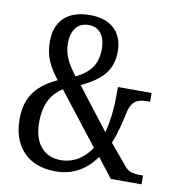

<svg xmlns="http://www.w3.org/2000/svg" viewBox="-82 -797 807 881"><g transform="rotate(10 321.5 -357.0)"><path d="M234 10C324 10 382 -35 421 -90L491 0H634V-41H626C586 -41 566 -46 549 -67L467 -165C488 -215 500 -269 510 -315C524 -376 560 -380 598 -380H607V-421H450V-382C450 -331 445 -265 429 -207L280 -400C379 -447 421 -496 421 -582C421 -656 379 -724 268 -724C155 -724 106 -661 106 -574C106 -505 128 -461 172 -404C91 -365 31 -312 31 -199C31 -73 103 10 234 10ZM250 -435C207 -492 189 -529 189 -580C189 -639 217 -678 269 -678C323 -678 347 -635 347 -581C347 -510 318 -469 250 -435ZM249 -45C174 -45 122 -97 122 -199C122 -289 155 -336 203 -367L390 -127C359 -80 312 -45 249 -45Z"/></g></svg>

Font: Noto Serif Khmer Condensed
Style: Regular
Weight: 400
Width: 3
Designer: Danh Hong and the Monotype Design Team
Foundry: Monotype Imaging Inc.
Version: Version 2.004